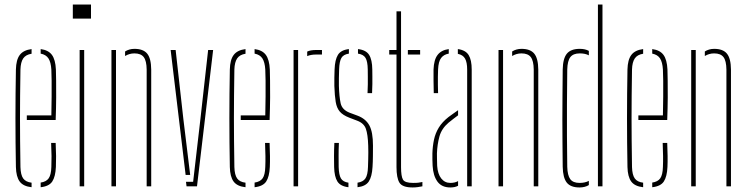

<svg xmlns="http://www.w3.org/2000/svg" viewBox="-20 -820 3295 845"><path d="M50 -85Q49 -138.5 48.5 -192.2Q48 -246 48 -299.5Q48 -353 48.5 -406.8Q49 -460.5 50 -514Q51 -557 67 -578.2Q83 -599.5 119 -604V-583.5Q93.5 -579.5 82.2 -563Q71 -546.5 70 -514Q69 -450.5 68.5 -399.2Q68 -348 68 -300.2Q68 -252.5 68.5 -200.8Q69 -149 70 -85Q71 -50 82.2 -34.5Q93.5 -19 119 -16V4Q82 0 66.5 -21.2Q51 -42.5 50 -85ZM159 4V-16.5Q183.5 -20 194.2 -35.2Q205 -50.5 206 -85Q207 -107.5 206.8 -133.2Q206.5 -159 205 -191H225Q226.5 -159 226.8 -133Q227 -107 226 -85Q224 -42.5 210 -21.2Q196 0 159 4ZM98 -292V-312H206Q207 -356.5 207.2 -395.5Q207.5 -434.5 207.2 -464.8Q207 -495 206 -514Q204 -546.5 193.2 -563Q182.5 -579.5 159 -584V-604Q193 -599.5 208.5 -578.5Q224 -557.5 226 -514Q226.5 -496 227 -465Q227.5 -434 227.2 -390.5Q227 -347 225 -292Z M300.5 -738V-800H380.5V-738ZM330.5 0V-600H350.5V0Z M470.5 0V-600H490.5V0ZM625.5 0V-514Q625 -552.5 612.5 -568.8Q600 -585 571.5 -585Q560 -585 549.8 -582Q539.5 -579 530.5 -573.5V-593.5Q539 -599 549.5 -602Q560 -605 571.5 -605Q610.5 -605 627.8 -584Q645 -563 645.5 -514V0Z M731 -600H753L787 -296L817 -50H797ZM798.5 -20H830L862 -296L896 -600H918L847 0H801Z M991.5 -85Q990.5 -138.5 990 -192.2Q989.5 -246 989.5 -299.5Q989.5 -353 990 -406.8Q990.5 -460.5 991.5 -514Q992.5 -557 1008.5 -578.2Q1024.5 -599.5 1060.5 -604V-583.5Q1035 -579.5 1023.8 -563Q1012.5 -546.5 1011.5 -514Q1010.5 -450.5 1010 -399.2Q1009.5 -348 1009.5 -300.2Q1009.5 -252.5 1010 -200.8Q1010.5 -149 1011.5 -85Q1012.5 -50 1023.8 -34.5Q1035 -19 1060.5 -16V4Q1023.5 0 1008 -21.2Q992.5 -42.5 991.5 -85ZM1100.5 4V-16.5Q1125 -20 1135.8 -35.2Q1146.5 -50.5 1147.5 -85Q1148.5 -107.5 1148.2 -133.2Q1148 -159 1146.5 -191H1166.5Q1168 -159 1168.2 -133Q1168.5 -107 1167.5 -85Q1165.5 -42.5 1151.5 -21.2Q1137.5 0 1100.5 4ZM1039.5 -292V-312H1147.5Q1148.5 -356.5 1148.8 -395.5Q1149 -434.5 1148.8 -464.8Q1148.5 -495 1147.5 -514Q1145.5 -546.5 1134.8 -563Q1124 -579.5 1100.5 -584V-604Q1134.5 -599.5 1150 -578.5Q1165.5 -557.5 1167.5 -514Q1168 -496 1168.5 -465Q1169 -434 1168.8 -390.5Q1168.5 -347 1166.5 -292Z M1272 0V-600H1292V0ZM1332 -573V-593Q1346.5 -600 1372 -600Q1378 -600 1384.5 -600Q1391 -600 1397 -600V-580H1372Q1347.5 -580 1332 -573Z M1450.5 -85Q1450 -107 1450 -133Q1450 -159 1451.5 -191H1471.5Q1470 -159.5 1470.2 -134Q1470.5 -108.5 1470.5 -85Q1471.5 -50 1480.5 -34.8Q1489.5 -19.5 1513.5 -16V4Q1478.5 0 1465 -21.2Q1451.5 -42.5 1450.5 -85ZM1553.5 4V-16Q1578 -19.5 1588.2 -34.8Q1598.5 -50 1599.5 -85Q1600 -101 1600.5 -117.5Q1601 -134 1601 -149.8Q1601 -165.5 1600.5 -179Q1599 -228.5 1590.2 -253.2Q1581.5 -278 1551.5 -289L1517.5 -302Q1489 -313 1475.5 -328.8Q1462 -344.5 1457.5 -371.2Q1453 -398 1451.5 -442Q1451 -461.5 1451.5 -478Q1452 -494.5 1452.5 -514Q1454 -557 1467.2 -578.5Q1480.5 -600 1515.5 -604V-584Q1491.5 -580.5 1482.5 -565Q1473.5 -549.5 1472.5 -514Q1472 -493 1471.5 -476.5Q1471 -460 1471.5 -442Q1473 -394 1479.2 -365.5Q1485.5 -337 1518.5 -324L1553.5 -311Q1589.5 -297.5 1605.5 -268.2Q1621.5 -239 1621.5 -179Q1621.5 -157.5 1621.2 -132.2Q1621 -107 1619.5 -85Q1617 -42.5 1603 -21.2Q1589 0 1553.5 4ZM1597.5 -410Q1598.5 -431 1598.8 -449Q1599 -467 1598.8 -483Q1598.5 -499 1598.5 -514Q1598 -549.5 1588.8 -565Q1579.5 -580.5 1555.5 -584V-604Q1591 -600 1604.5 -578.5Q1618 -557 1618.5 -514Q1618.5 -500 1618.8 -484.2Q1619 -468.5 1618.8 -450Q1618.5 -431.5 1617.5 -410Z M1693 -580V-600H1725V-770H1745V-85Q1745 -44 1753.5 -29.5Q1762 -15 1798 -15Q1814 -15 1821.2 -16Q1828.5 -17 1839 -19V0Q1829.5 2 1818.5 3.5Q1807.5 5 1796 5Q1751 5 1738 -16Q1725 -37 1725 -85V-580ZM1775 -580V-600H1829V-580Z M1884 -90Q1883.5 -105 1883 -118Q1882.5 -131 1883 -145Q1884 -177 1890 -205.2Q1896 -233.5 1911 -258.2Q1926 -283 1954 -305Q1964 -312 1974.5 -319.8Q1985 -327.5 1996 -335V-312.5Q1987 -306 1976.8 -298Q1966.5 -290 1954 -280Q1923.5 -254 1914 -219.5Q1904.5 -185 1903 -145Q1903 -137 1903.2 -121.5Q1903.5 -106 1904 -90Q1906.5 -54 1922 -34.5Q1937.5 -15 1962 -15Q1982 -15 1996 -23V-2.5Q1982.5 5 1962 5Q1924 5 1905.2 -20.8Q1886.5 -46.5 1884 -90ZM1889 -410Q1888.5 -437 1888 -464.8Q1887.5 -492.5 1888 -514Q1889.5 -557 1905.8 -578.2Q1922 -599.5 1955 -604V-584Q1933.5 -580.5 1921.5 -565Q1909.5 -549.5 1908 -514Q1907.5 -499.5 1907.2 -482.2Q1907 -465 1907.2 -446.5Q1907.5 -428 1908 -410ZM2036 0V-514Q2036 -545.5 2026.8 -562Q2017.5 -578.5 1995 -583V-604Q2029 -599.5 2042.5 -577.8Q2056 -556 2056 -514V0Z M2174 0V-600H2194V0ZM2329 0V-514Q2328.5 -552.5 2316 -568.8Q2303.5 -585 2275 -585Q2263.5 -585 2253.2 -582Q2243 -579 2234 -573.5V-593.5Q2242.5 -599 2253 -602Q2263.5 -605 2275 -605Q2314 -605 2331.2 -584Q2348.5 -563 2349 -514V0Z M2456.5 -86Q2456 -139.5 2455.5 -190.5Q2455 -241.5 2455 -292.8Q2455 -344 2455.5 -398.8Q2456 -453.5 2456.5 -514Q2457.5 -563 2475 -584Q2492.5 -605 2531.5 -605Q2543.5 -605 2553.5 -602.8Q2563.5 -600.5 2571.5 -596V-576.5Q2556 -585 2531.5 -585Q2503 -585 2490.2 -568.8Q2477.5 -552.5 2476.5 -514Q2475.5 -431.5 2475.2 -360.8Q2475 -290 2475.2 -223.2Q2475.5 -156.5 2476.5 -86Q2477.5 -48 2489.8 -31.5Q2502 -15 2530.5 -15Q2555 -15 2571.5 -24V-5.5Q2563.5 -0.5 2553.2 2.2Q2543 5 2530.5 5Q2491.5 5 2474.5 -16.2Q2457.5 -37.5 2456.5 -86ZM2611.5 0V-800H2631.5V0Z M2741.5 -85Q2740.5 -138.5 2740 -192.2Q2739.5 -246 2739.5 -299.5Q2739.5 -353 2740 -406.8Q2740.5 -460.5 2741.5 -514Q2742.5 -557 2758.5 -578.2Q2774.5 -599.5 2810.5 -604V-583.5Q2785 -579.5 2773.8 -563Q2762.5 -546.5 2761.5 -514Q2760.5 -450.5 2760 -399.2Q2759.5 -348 2759.5 -300.2Q2759.5 -252.5 2760 -200.8Q2760.5 -149 2761.5 -85Q2762.5 -50 2773.8 -34.5Q2785 -19 2810.5 -16V4Q2773.5 0 2758 -21.2Q2742.5 -42.5 2741.5 -85ZM2850.5 4V-16.5Q2875 -20 2885.8 -35.2Q2896.5 -50.5 2897.5 -85Q2898.5 -107.5 2898.2 -133.2Q2898 -159 2896.5 -191H2916.5Q2918 -159 2918.2 -133Q2918.5 -107 2917.5 -85Q2915.5 -42.5 2901.5 -21.2Q2887.5 0 2850.5 4ZM2789.5 -292V-312H2897.5Q2898.5 -356.5 2898.8 -395.5Q2899 -434.5 2898.8 -464.8Q2898.5 -495 2897.5 -514Q2895.5 -546.5 2884.8 -563Q2874 -579.5 2850.5 -584V-604Q2884.5 -599.5 2900 -578.5Q2915.5 -557.5 2917.5 -514Q2918 -496 2918.5 -465Q2919 -434 2918.8 -390.5Q2918.5 -347 2916.5 -292Z M3022 0V-600H3042V0ZM3177 0V-514Q3176.5 -552.5 3164 -568.8Q3151.5 -585 3123 -585Q3111.5 -585 3101.2 -582Q3091 -579 3082 -573.5V-593.5Q3090.5 -599 3101 -602Q3111.5 -605 3123 -605Q3162 -605 3179.2 -584Q3196.5 -563 3197 -514V0Z"/></svg>

Font: Big Shoulders Stencil Thin
Style: Regular
Weight: 100
Designer: Patric King
Foundry: XO Type Co
Version: Version 2.001